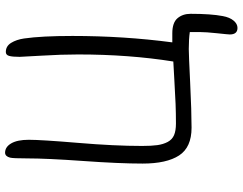

<svg xmlns="http://www.w3.org/2000/svg" viewBox="-118 -636 942 745"><g transform="rotate(-90 352.5 -264.0)"><path d="M616.2 187Q590.8 187 590.8 157.2Q590.8 150.9 595.5 107.7Q600.1 64.5 600.1 41V2Q573.2 -2 534.2 -2Q513.2 -2 402.8 3.4Q292.5 8.8 229 8.8Q152.8 8.8 121.3 -39.6Q89.8 -87.9 89.8 -181.2Q89.8 -271.5 99.9 -412.6Q109.9 -553.7 109.9 -629.9Q109.9 -683.6 112.8 -695.3Q117.7 -714.4 131.8 -714.8Q154.3 -714.8 168.2 -690.9Q182.1 -667 182.1 -623Q182.1 -574.7 170.2 -432.6Q158.2 -290.5 158.2 -183.1Q158.2 -146.5 161.4 -123.8Q164.6 -101.1 173.8 -83.7Q183.1 -66.4 200.2 -59.1Q217.3 -51.8 245.1 -51.8Q283.7 -51.8 321.3 -53.2Q358.9 -54.7 415.8 -58.1Q472.7 -61.5 485.8 -62Q513.2 -233.4 513.2 -431.2Q513.2 -496.6 508.5 -573.5Q503.9 -650.4 503.9 -658.2Q503.9 -686.5 507.6 -699.2Q511.2 -711.9 522.9 -711.9Q545.4 -711.9 558.1 -691.4Q570.8 -670.9 575.2 -641.1Q585 -572.8 585 -453.1Q585 -254.4 560.1 -65.9H595.2Q636.7 -65.9 653.8 -45.7Q670.9 -25.4 670.9 4.9Q670.9 84.5 662.1 129.9Q657.2 156.7 644.5 171.9Q631.8 187 616.2 187Z"/></g></svg>

Font: Shantell Sans Normal
Style: Regular
Weight: 300
Designer: Stephen Nixon, Anya Danilova, Shantell Martin
Foundry: Arrow Type
Version: Version 1.006;[559af2be0]